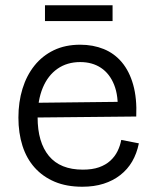

<svg xmlns="http://www.w3.org/2000/svg" viewBox="-20 -697 588 730"><path d="M293 13Q233 13 188 -6Q143 -25 112 -59.5Q81 -94 65.5 -142.5Q50 -191 50 -250Q50 -309 65.5 -359.5Q81 -410 111 -447.5Q141 -485 184.5 -506Q228 -527 285 -527Q334 -527 374.5 -510.5Q415 -494 443.5 -460Q472 -426 486.5 -374.5Q501 -323 498 -254L95 -250V-306L451 -310L427 -270Q431 -332 414 -374.5Q397 -417 364 -439Q331 -461 285 -461Q235 -461 198.5 -435.5Q162 -410 142.5 -363Q123 -316 123 -251Q123 -156 166 -104Q209 -52 295 -52Q331 -52 356.5 -61Q382 -70 399.5 -86Q417 -102 427 -122.5Q437 -143 441 -165L508 -152Q500 -113 482.5 -83Q465 -53 437.5 -31.5Q410 -10 374 1.5Q338 13 293 13ZM151 -617V-677H408V-617Z"/></svg>

Font: Bricolage Grotesque 36pt Light
Style: Regular
Weight: 300
Designer: Mathieu Triay
Foundry: Atelier Triay
Version: Version 1.001;gftools[0.9.33.dev8+g029e19f]